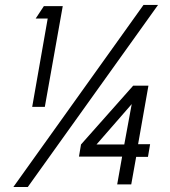

<svg xmlns="http://www.w3.org/2000/svg" viewBox="-20 -750 691 780"><path d="M34.2 9.8 563 -730H622.1L92.8 9.8ZM234.9 -725.1 162.1 -315.9H110.8L173.8 -674.8H125L158.2 -725.1ZM309.1 -163.1 521 -401.9H583L541 -164.1H589.8L581.1 -112.8H533.2L513.2 -1H456.1L476.1 -113.8H300.8ZM372.1 -163.1H484.9L515.1 -327.1Z"/></svg>

Font: Stilu Light
Style: Italic
Weight: 300
Italic angle: -10°
Designer: Genilson Lima Santos
Foundry: Genilson Lima Santos
Version: Version 1.200;PS 001.200;hotconv 1.0.88;makeotf.lib2.5.64775